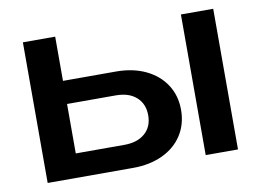

<svg xmlns="http://www.w3.org/2000/svg" viewBox="-65 -663 1035 761"><g transform="rotate(-10 452.0 -283.0)"><path d="M835 -566V0H705V-566ZM69 -566H199V-36L153 -96H395Q447 -96 477.5 -122.5Q508 -149 508 -195Q508 -241 478 -268Q448 -295 395 -295H157V-388H412Q480 -388 531.5 -363.5Q583 -339 611.5 -295Q640 -251 640 -194Q640 -136 611.5 -92Q583 -48 531.5 -24Q480 0 413 0H69Z"/></g></svg>

Font: Unbounded Variable
Style: Regular
Weight: 400
Designer: Luke Prowse, Jean-Baptiste Morizot, Fátima Lázaro, Florian Runge
Foundry: NaN
Version: Version 1.600;FEAKit 1.0